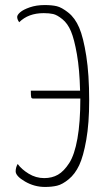

<svg xmlns="http://www.w3.org/2000/svg" viewBox="-20 -730 417 760"><path d="M157 -710Q185 -710 204.5 -705.5Q224 -701 250.5 -680Q277 -659 293.5 -620.5Q310 -582 321.5 -508.5Q333 -435 333 -332Q333 -242 321.5 -176.5Q310 -111 293.5 -76Q277 -41 252 -20.5Q227 0 206 5Q185 10 158 10Q116 10 79 -11.5Q42 -33 42 -52Q42 -67 50 -81Q65 -60 93.5 -42.5Q122 -25 155 -25Q186 -25 209.5 -38.5Q233 -52 254 -84.5Q275 -117 286.5 -181.5Q298 -246 298 -340H111Q105 -340 103.5 -345Q102 -350 102 -371H297Q295 -455 284.5 -515Q274 -575 261 -606Q248 -637 227 -654Q206 -671 190.5 -674.5Q175 -678 153 -678Q92 -678 56 -642Q48 -653 48 -663Q48 -671 60 -681.5Q72 -692 98 -701Q124 -710 157 -710Z"/></svg>

Font: Yanone Kaffeesatz Thin
Style: Regular
Weight: 250
Designer: Yanone (Cyrillic: Daniel Pouzeot)
Foundry: Yanone
Version: Version 1.003;PS 001.003;hotconv 1.0.88;makeotf.lib2.5.64775